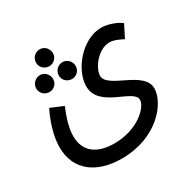

<svg xmlns="http://www.w3.org/2000/svg" viewBox="-163 -645 1010 1025"><g transform="rotate(-30 342.0 -132.5)"><path d="M213 -391C241 -391 264 -414 264 -442C264 -471 241 -495 213 -495C183 -495 160 -471 160 -442C160 -414 183 -391 213 -391ZM43 12C43 157 152 230 303 230C519 230 639 82 639 -9C639 -118 421 -132 421 -211C421 -258 483 -341 553 -341C581 -341 613 -325 634 -314L673 -391C648 -411 595 -431 554 -431C436 -431 329 -300 329 -199C329 -63 542 -62 542 6C542 51 453 140 308 140C201 140 136 92 136 -3C136 -47 150 -100 178 -166L100 -199C52 -101 43 -28 43 12ZM145 -271C173 -271 196 -294 196 -322C196 -351 173 -375 145 -375C115 -375 92 -351 92 -322C92 -294 115 -271 145 -271ZM284 -271C312 -271 335 -294 335 -322C335 -351 312 -375 284 -375C254 -375 231 -351 231 -322C231 -294 254 -271 284 -271Z"/></g></svg>

Font: Noto Sans Arabic ExtCond Med
Style: Regular
Weight: 500
Width: 2
Designer: Monotype Design Team, Nadine Chahine, Nizar Qandah and Khaled Hosny
Foundry: Monotype Imaging Inc.
Version: Version 2.012